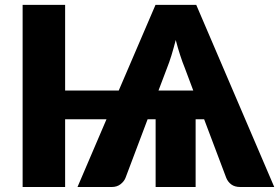

<svg xmlns="http://www.w3.org/2000/svg" viewBox="-20 -748 1117 768"><path d="M406 -271H240.5V0H70.5V-728.5H240.5V-386H455L602 -728.5H765L1077 0H941Q919 0 905.2 -10.2Q891.5 -20.5 885 -36.5L796.5 -271H762.5V0H602.5V-271H570.5L482 -36.5Q476.5 -22.5 462.2 -11.2Q448 0 427 0H290ZM614 -386H753L718.5 -478Q710 -498.5 700.8 -526.8Q691.5 -555 683 -588Q674.5 -555 665.8 -526.5Q657 -498 648.5 -477Z"/></svg>

Font: Lato Black
Style: Regular
Weight: 900
Designer: Lukasz Dziedzic
Foundry: tyPoland Lukasz Dziedzic
Version: Version 2.007; 2014-02-27